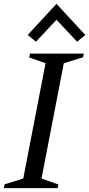

<svg xmlns="http://www.w3.org/2000/svg" viewBox="-40 -979 464 999"><path d="M-20 0 -16 -20 81 -50 197 -650 112 -680 116 -700H396L392 -681L292 -650L176 -50L264 -19L260 0ZM147 -762 104 -797 254 -959 404 -797 361 -762 254 -876Z"/></svg>

Font: Wittgenstein-Italic Regular
Style: Italic
Weight: 400
Italic angle: -11°
Designer: Jörg Drees
Foundry: Jörg Drees
Version: Version 1.000; ttfautohint (v1.8.4.7-5d5b)